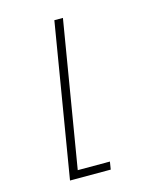

<svg xmlns="http://www.w3.org/2000/svg" viewBox="-111 -597 722 888"><g transform="rotate(-15 250.0 -152.5)"><path d="M113 215 235 -520H276L160 178H314L308 215Z"/></g></svg>

Font: Iosevka Extralight Oblique
Style: Regular
Weight: 200
Italic angle: -9°
Monospace: yes
Designer: Belleve Invis
Foundry: Belleve Invis
Version: Version 32.5.0; ttfautohint (v1.8.4)